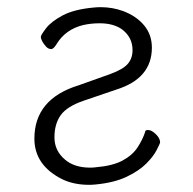

<svg xmlns="http://www.w3.org/2000/svg" viewBox="-20 -500 540 536"><path d="M212 -430Q163 -418 138 -377Q130 -364 124 -363Q124 -363 123 -363Q115 -363 108.5 -370Q102 -377 98 -384.5Q94 -392 94 -397Q94 -402 108.5 -421Q123 -440 155 -457Q187 -474 242 -479Q252 -480 261 -480Q294 -480 324 -469Q361 -455 382.5 -429Q404 -403 404 -367Q404 -281 305 -250L214 -219Q167 -203 149.5 -178.5Q132 -154 132 -116.5Q132 -79 162 -54Q188 -32 232 -32Q239 -32 247 -33Q295 -37 322.5 -52Q350 -67 364 -88.5Q378 -110 385 -131V-132Q386 -137 392 -137Q393 -137 394 -137Q403 -137 415 -125.5Q427 -114 427 -102Q426 -98 417 -80.5Q408 -63 388 -43Q368 -23 333.5 -6.5Q299 10 247 15Q237 16 229 16Q187 16 155 1Q76 -38 76 -113Q76 -224 200 -262L287 -293Q323 -306 336.5 -321.5Q350 -337 350 -360Q350 -395 322 -417Q298 -435 258 -435Q234 -435 212 -430Z"/></svg>

Font: Moon Stars Kai HW Light
Style: Regular
Weight: 300
Designer: GuiWonder
Version: Version 1.101